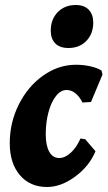

<svg xmlns="http://www.w3.org/2000/svg" viewBox="-20 -736 430 768"><path d="M163 -199Q163 -154 177 -129Q191 -104 217 -104Q240 -104 263 -125Q286 -146 302 -182L321 -179L362 -131Q337 -71 280.5 -29.5Q224 12 168 12Q100 12 59.5 -35.5Q19 -83 19 -163Q19 -246 55.5 -318.5Q92 -391 153 -434Q214 -477 284 -477Q313 -477 340.5 -471Q368 -465 386 -454L390 -438L344 -328L310 -326Q284 -376 246 -376Q223 -376 204 -352Q185 -328 174 -287.5Q163 -247 163 -199ZM183 -613Q183 -659 211 -687.5Q239 -716 283 -716Q317 -716 335 -697Q353 -678 353 -646Q353 -601 325.5 -572.5Q298 -544 254 -544Q219 -544 201 -562.5Q183 -581 183 -613Z"/></svg>

Font: Alegreya ExtraBold
Style: Italic
Weight: 800
Italic angle: -7°
Designer: Juan Pablo del Peral
Foundry: Huerta Tipografica
Version: Version 2.007; ttfautohint (v1.6)